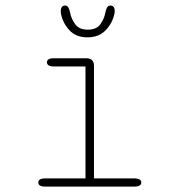

<svg xmlns="http://www.w3.org/2000/svg" viewBox="-20 -692 659 712"><path d="M148.5 0Q134.5 0 128.2 -4Q122 -8 122 -15Q122 -22.5 128.2 -26.5Q134.5 -30.5 148.5 -30.5H297V-445.5H180.5Q166.5 -445.5 160.2 -449.8Q154 -454 154 -461Q154 -468 160.2 -472Q166.5 -476 180.5 -476H300Q328.5 -476 328.5 -447.5V-30.5H477Q491 -30.5 497.5 -26.5Q504 -22.5 504 -15Q504 -8 497.5 -4Q491 0 477 0ZM390 -671.5Q397 -671.5 401.2 -666.2Q405.5 -661 405.5 -651Q405.5 -649 405.2 -646.5Q405 -644 404.5 -641.5Q397 -606 371.8 -579.8Q346.5 -553.5 304.5 -553.5Q262 -553.5 237.5 -579.8Q213 -606 206 -641.5Q205.5 -644 205.5 -646.5Q205.5 -649 205.5 -651Q205.5 -661 209.8 -666.2Q214 -671.5 220.5 -671.5Q229 -671.5 233.2 -664.8Q237.5 -658 240 -645Q244 -622.5 258.8 -602.2Q273.5 -582 305.5 -582Q338 -582 352.2 -602.2Q366.5 -622.5 370.5 -644.5Q373 -657.5 377.2 -664.5Q381.5 -671.5 390 -671.5Z"/></svg>

Font: Sono Monospace ExtraLight
Style: Regular
Weight: 250
Version: Version 2.112